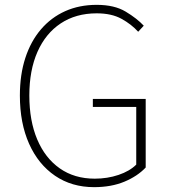

<svg xmlns="http://www.w3.org/2000/svg" viewBox="-20 -759 701 792"><path d="M368 13Q276 13 207 -34Q138 -81 100 -166Q62 -251 62 -365Q62 -451 84.5 -520Q107 -589 149 -638Q191 -687 249 -713Q307 -739 379 -739Q452 -739 498.5 -711Q545 -683 573 -653L550 -628Q522 -659 481 -681.5Q440 -704 379 -704Q293 -704 230.5 -662.5Q168 -621 134.5 -545Q101 -469 101 -365Q101 -261 133.5 -184Q166 -107 226.5 -64.5Q287 -22 371 -22Q423 -22 469 -37.5Q515 -53 542 -80V-318H363V-351H581V-68Q547 -32 493 -9.5Q439 13 368 13Z"/></svg>

Font: Noto Sans JP Thin Thin
Style: Regular
Weight: 250
Version: Version 2.004-H2;hotconv 1.0.118;makeotfexe 2.5.65603